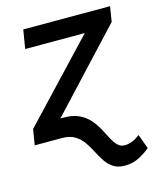

<svg xmlns="http://www.w3.org/2000/svg" viewBox="-114 -627 759 912"><g transform="rotate(-15 265.0 -171.0)"><path d="M127.9 -91.8H165.5Q210.4 -91.8 240.5 -77.1Q270.5 -62.5 290.5 -39.6Q310.5 -16.6 324.5 9.3Q338.4 35.2 350.3 58.3Q362.3 81.5 376.5 95.9Q390.6 110.4 410.6 110.4Q425.3 110.4 439 106.2Q452.6 102.1 464.8 95Q477.1 87.9 486.8 80.6L512.7 151.4Q491.7 169.4 459 187Q426.3 204.6 386.7 204.1Q353 204.1 330.8 189.5Q308.6 174.8 293.2 151.6Q277.8 128.4 264.6 102.3Q251.5 76.2 235.1 53Q218.8 29.8 194.3 14.9Q169.9 0 131.8 0H112.8ZM148.4 -91.8 132.8 0H-2.4L10.3 -77.1L365.2 -453.6H72.3L87.4 -545.9H514.2L502.4 -471.7Z"/></g></svg>

Font: Inter Tight Medium
Style: Italic
Weight: 500
Italic angle: -9.39999°
Designer: Rasmus Andersson
Foundry: rsms
Version: Version 3.004